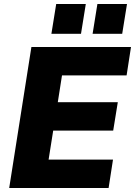

<svg xmlns="http://www.w3.org/2000/svg" viewBox="-20 -940 675 960"><path d="M26 0 137 -705H635L613 -563H290L269 -429H569L546 -287H246L223 -142H545L523 0ZM443 -771 467 -920H615L591 -771ZM237 -771 261 -920H409L385 -771Z"/></svg>

Font: Nunito Sans 12pt ExtraLight 12pt Black
Style: Italic
Weight: 900
Italic angle: -9°
Version: Version 3.101;gftools[0.9.27]